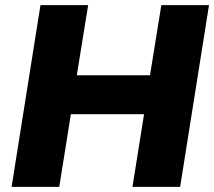

<svg xmlns="http://www.w3.org/2000/svg" viewBox="-20 -725 831 745"><path d="M25 0ZM25 0 137 -705H322L278 -433H562L606 -705H791L679 0H494L539 -282H255L210 0Z"/></svg>

Font: Winston ExtraBold
Style: Italic
Weight: 800
Italic angle: -9°
Designer: Original fonts by Vernon Adams / Changes by Cristiano Sobral
Foundry: Original fonts by Vernon Adams / Changes by Cristiano Sobral
Version: Version 2.503;July 17, 2020;FontCreator 13.0.0.2655 64-bit